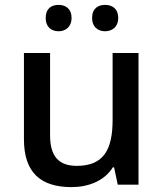

<svg xmlns="http://www.w3.org/2000/svg" viewBox="-20 -756 670 786"><path d="M167 -682C167 -646 190 -628 220 -628C248 -628 273 -646 273 -682C273 -721 248 -736 220 -736C190 -736 167 -721 167 -682ZM357 -682C357 -646 381 -628 410 -628C439 -628 464 -646 464 -682C464 -721 439 -736 410 -736C381 -736 357 -721 357 -682ZM547 -539H441V-266C441 -144 405 -77 294 -77C219 -77 185 -118 185 -202V-539H78V-186C78 -49 147 10 273 10C341 10 407 -15 442 -71H447L462 0H547Z"/></svg>

Font: Noto Sans Gunjala Gondi Medium
Style: Regular
Weight: 500
Designer: Ek Type
Foundry: Ek Type
Version: Version 1.004